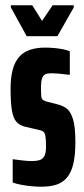

<svg xmlns="http://www.w3.org/2000/svg" viewBox="-20 -698 318 726"><path d="M136 8Q118 8 97.5 6Q77 4 59 0.5Q41 -3 28 -8V-96Q34 -95 43.5 -94Q53 -93 63.5 -91.5Q74 -90 84 -89.5Q94 -89 102 -89Q118 -89 129.5 -92.5Q141 -96 147.5 -107.5Q154 -119 154 -143Q154 -172 151.5 -184.5Q149 -197 143 -201Q137 -205 126 -207L74 -219Q54 -224 42 -237.5Q30 -251 25 -280.5Q20 -310 20 -363Q20 -405 28 -434.5Q36 -464 52 -482.5Q68 -501 93 -509.5Q118 -518 151 -518Q167 -518 184 -516.5Q201 -515 217 -512Q233 -509 244 -504V-415Q235 -416 222 -417.5Q209 -419 196.5 -420Q184 -421 174 -421Q159 -421 151 -417Q143 -413 139 -401.5Q135 -390 135 -371Q135 -346 136 -335Q137 -324 142 -320.5Q147 -317 156 -314L199 -303Q216 -299 231 -288.5Q246 -278 255.5 -249Q265 -220 265 -161Q265 -112 257.5 -79.5Q250 -47 234 -27.5Q218 -8 194 0Q170 8 136 8ZM81 -561 21 -670V-678H102L139 -619L179 -678H259V-670L197 -561Z"/></svg>

Font: Saira UltraCondensed ExtraBold
Style: Regular
Weight: 800
Width: 1
Designer: Hector Gatti with collaboration of the Omnibus-Type team
Foundry: Omnibus-Type
Version: Version 1.101